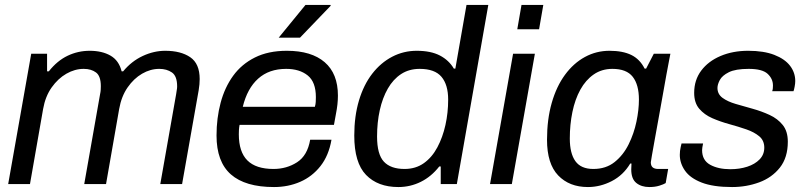

<svg xmlns="http://www.w3.org/2000/svg" viewBox="-20 -743 3263 775"><path d="M13 0 106 -526H170V-455H177Q211 -498 253 -518Q295 -538 342 -538Q392 -538 426 -518.5Q460 -499 471 -455H477Q511 -496 556 -517Q601 -538 647 -538Q710 -538 748 -512Q786 -486 786 -424Q786 -414 785 -402.5Q784 -391 782 -379L715 0H627L691 -363Q692 -372 693.5 -379.5Q695 -387 695 -394Q695 -436 674 -450.5Q653 -465 623 -465Q587 -465 553.5 -445.5Q520 -426 495 -390Q470 -354 461 -303L408 0H320L384 -363Q386 -372 386.5 -380Q387 -388 387 -395Q387 -436 367.5 -450.5Q348 -465 318 -465Q282 -465 248 -445.5Q214 -426 188.5 -390Q163 -354 154 -303L101 0Z M1086 12Q970 12 912 -39Q854 -90 854 -196Q854 -266 870.5 -328Q887 -390 921 -437Q955 -484 1009 -511Q1063 -538 1138 -538Q1237 -538 1290.5 -492Q1344 -446 1344 -357Q1344 -340 1342 -321.5Q1340 -303 1336 -283L1328 -239H947Q945 -228 944.5 -219Q944 -210 944 -201Q944 -130 978.5 -95.5Q1013 -61 1084 -61Q1137 -61 1179 -88Q1221 -115 1232 -179H1318Q1307 -115 1273.5 -72.5Q1240 -30 1191.5 -9Q1143 12 1086 12ZM960 -312H1251Q1254 -322 1254.5 -332Q1255 -342 1255 -351Q1255 -412 1222 -438.5Q1189 -465 1135 -465Q1066 -465 1022 -425.5Q978 -386 960 -312ZM1105 -591 1213 -723H1314L1315 -720L1191 -591Z M1588 12Q1505 12 1457.5 -37Q1410 -86 1410 -196Q1410 -274 1429 -337.5Q1448 -401 1482.5 -445.5Q1517 -490 1563 -514Q1609 -538 1662 -538Q1719 -538 1755.5 -519Q1792 -500 1812 -466H1818L1863 -723H1951L1824 0H1759V-71H1753Q1721 -30 1678.5 -9Q1636 12 1588 12ZM1613 -61Q1658 -61 1691 -84.5Q1724 -108 1745.5 -148.5Q1767 -189 1778 -238.5Q1789 -288 1789 -341Q1789 -401 1762 -433Q1735 -465 1674 -465Q1631 -465 1599 -444Q1567 -423 1545.5 -385.5Q1524 -348 1513 -298.5Q1502 -249 1502 -192Q1502 -120 1529.5 -90.5Q1557 -61 1613 -61Z M1958 0 2051 -526H2139L2046 0ZM2068 -625 2085 -723H2173L2156 -625Z M2353 12Q2278 12 2233 -35Q2188 -82 2188 -179Q2188 -261 2207 -327.5Q2226 -394 2260.5 -441Q2295 -488 2341 -513Q2387 -538 2440 -538Q2494 -538 2528.5 -521Q2563 -504 2582 -466H2588L2619 -526H2686Q2686 -526 2681.5 -503Q2677 -480 2670 -442Q2663 -404 2655 -358Q2647 -312 2638.5 -266Q2630 -220 2623 -180.5Q2616 -141 2611.5 -116Q2607 -91 2607 -88Q2607 -74 2614.5 -67.5Q2622 -61 2637 -61H2677L2667 -4Q2659 1 2641.5 6.5Q2624 12 2601 12Q2569 12 2548.5 -4.5Q2528 -21 2528 -59Q2528 -72 2529 -84.5Q2530 -97 2532 -124L2570 -83H2524Q2496 -36 2449.5 -12Q2403 12 2353 12ZM2375 -61Q2426 -61 2461 -89Q2496 -117 2517.5 -160.5Q2539 -204 2549 -252Q2559 -300 2559 -341Q2559 -401 2534 -433Q2509 -465 2452 -465Q2409 -465 2376.5 -442.5Q2344 -420 2322.5 -381Q2301 -342 2290.5 -291Q2280 -240 2280 -184Q2280 -124 2302.5 -92.5Q2325 -61 2375 -61Z M2935 12Q2859 12 2812.5 -6Q2766 -24 2745 -54Q2724 -84 2724 -118Q2724 -134 2727.5 -149Q2731 -164 2731 -164H2818Q2816 -156 2815 -148Q2814 -140 2814 -137Q2814 -96 2846.5 -78Q2879 -60 2928 -60Q2965 -60 2996 -70Q3027 -80 3046 -99.5Q3065 -119 3065 -147Q3065 -176 3044.5 -193Q3024 -210 2992 -221Q2960 -232 2923.5 -242Q2887 -252 2855 -266Q2823 -280 2802.5 -304Q2782 -328 2782 -368Q2782 -420 2810.5 -458Q2839 -496 2888.5 -517Q2938 -538 3000 -538Q3063 -538 3105.5 -521.5Q3148 -505 3169 -477.5Q3190 -450 3190 -416Q3190 -406 3187.5 -393Q3185 -380 3183 -375H3097Q3099 -381 3099.5 -386.5Q3100 -392 3100 -398Q3100 -425 3078.5 -445Q3057 -465 3002 -465Q2949 -465 2922 -451.5Q2895 -438 2885.5 -420Q2876 -402 2876 -388Q2876 -363 2896.5 -348Q2917 -333 2949.5 -323.5Q2982 -314 3018 -304Q3054 -294 3086.5 -279Q3119 -264 3139.5 -238.5Q3160 -213 3160 -171Q3160 -107 3128 -66.5Q3096 -26 3044.5 -7Q2993 12 2935 12Z"/></svg>

Font: Archivo VF Beta
Style: Italic
Weight: 400
Italic angle: -10°
Designer: Hector Gatti
Foundry: Omnibus-Type
Version: Version 1.002